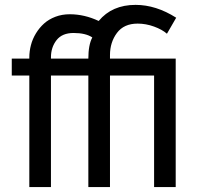

<svg xmlns="http://www.w3.org/2000/svg" viewBox="-20 -760 805 780"><path d="M99.1 0V-453.1H27.8V-522H99.1V-525.9Q99.1 -551.8 105.7 -576.9Q112.3 -602.1 126.2 -624.8Q140.1 -647.5 159.2 -664.6Q178.2 -681.6 205.1 -691.9Q231.9 -702.1 263.2 -702.1Q323.2 -702.1 380.9 -674.8Q435.1 -740.2 530.8 -740.2Q613.8 -740.2 695.8 -688L658.2 -623Q638.7 -640.1 605.7 -652.1Q572.8 -664.1 539.1 -664.1Q483.4 -664.1 455.1 -626.2Q426.8 -588.4 426.8 -536.1V-522H693.8V0H606V-453.1H426.8V0H338.9V-453.1H187V0ZM187 -522H338.9Q338.9 -577.6 355 -607.9Q328.1 -626 278.8 -626Q232.4 -626 209.7 -596.9Q187 -567.9 187 -526.9Z"/></svg>

Font: Rawline Medium
Style: Regular
Weight: 500
Designer: Matt McInerney, Pablo Impallari, Rodrigo Fuenzalida
Foundry: Matt McInerney, Pablo Impallari, Rodrigo Fuenzalida
Version: Version 4.020;PS 004.020;hotconv 1.0.88;makeotf.lib2.5.64775